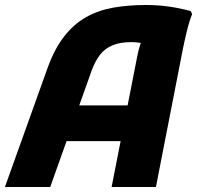

<svg xmlns="http://www.w3.org/2000/svg" viewBox="-35 -748 789 768"><path d="M-15.3 0 154.5 -474Q182.5 -552.2 221.5 -602.1Q260.5 -652 309.8 -679.6Q359.1 -707.1 419 -717.6Q478.9 -728 548.3 -728Q599 -728 643.6 -721.3Q688.2 -714.7 728 -703.6L733.6 -691.6Q722.2 -663.7 712.5 -623.4Q702.7 -583.2 696.7 -553.2L588.7 0H411.5L513.5 -520.4Q518.6 -547.9 526.6 -572.1Q534.6 -596.3 541.8 -611L548.4 -570.4Q537.3 -575 520.8 -577.3Q504.4 -579.6 491.9 -579.6Q445.5 -579.6 415 -566.7Q384.4 -553.9 365.1 -528.9Q345.8 -504 331.7 -466L165.9 0ZM178.4 -183.6 220.4 -326.4H516.8L489.6 -183.6Z"/></svg>

Font: Kufam
Style: Italic
Weight: 400
Italic angle: -11°
Designer: Artur Schmal
Foundry: Original Type
Version: Version 1.301; ttfautohint (v1.8.3)